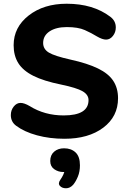

<svg xmlns="http://www.w3.org/2000/svg" viewBox="-20 -734 693 1028"><path d="M325 9Q246 9 178 -9.5Q110 -28 66 -61Q38 -82 38 -118Q38 -144 53.5 -163.5Q69 -183 90 -183Q110 -183 139 -166Q219 -116 321 -116Q454 -116 454 -198Q454 -227 422 -245.5Q390 -264 308 -281Q214 -300 158.5 -328Q103 -356 78 -396Q53 -436 53 -492Q53 -588 133.5 -651Q214 -714 337 -714Q479 -714 571 -644Q600 -622 600 -587Q600 -561 584.5 -541.5Q569 -522 548 -522Q528 -522 499 -539Q470 -557 434 -573Q398 -589 338 -589Q280 -589 245.5 -566Q211 -543 211 -504Q211 -471 241.5 -452.5Q272 -434 357 -415Q448 -395 504.5 -367.5Q561 -340 586.5 -301Q612 -262 612 -208Q612 -110 533 -50.5Q454 9 325 9ZM372 255Q355 274 333.5 274Q312 274 300.5 261Q289 248 304 227Q312 216 319 201Q326 186 326 175L359 187H319Q292 187 270.5 172Q249 157 249 128Q249 96 270 78Q291 60 323 60Q361 60 384.5 82Q408 104 408 151Q408 185 397 211.5Q386 238 372 255Z"/></svg>

Font: Nunito VF Beta Light
Style: Regular
Weight: 300
Designer: Vernon Adams
Foundry: newtypography
Version: Version 3.001